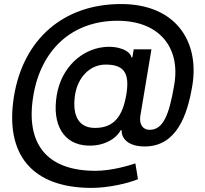

<svg xmlns="http://www.w3.org/2000/svg" viewBox="-20 -728 1008 946"><path d="M431.5 197.8C513.5 197.8 611.2 175.4 659.8 154.8L647 77.1C615.4 87.7 529.8 113.6 450.3 113.6C211.3 113.6 105.1 -18.1 143.8 -253.9C180.4 -479.8 331.7 -625.7 558.9 -625.7C766.7 -625.7 869.3 -492.2 838.8 -311.8C813.2 -157.7 782.3 -88.4 717.7 -88.4C681.1 -88.4 665.8 -118.3 671.2 -155.5L726.2 -485.1H638.8L632.1 -445.3H627.5C622.2 -476.6 565 -504.6 489.3 -495.7C384.9 -483.7 283 -398.8 259.6 -258.9C235.4 -112.9 294 -15.3 412.3 -10.7C492.9 -7.1 552.2 -44.7 574.9 -86.6H579.2C578.1 -29.5 636.4 -4.3 697.4 -6.4C849.4 -9.2 903.4 -158.4 927.9 -308.2C962.7 -522 847.7 -708.1 576.3 -708.1C291.9 -708.1 95.2 -534.4 49 -254.6C2.1 33.4 137.8 197.8 431.5 197.8ZM350.1 -263.1C364 -344.8 420.5 -409.8 500.7 -409.8C587.7 -409.8 620.4 -371.4 602.6 -263.5C584.2 -152.7 540.1 -97.7 447.8 -97.7C355.1 -97.7 336.6 -177.2 350.1 -263.1Z"/></svg>

Font: Margiela Sans Medium
Style: Italic
Weight: 500
Italic angle: -9.39999°
Designer: Stefan Endress, Andreas Faust
Version: Version 1.100;FEAKit 1.0